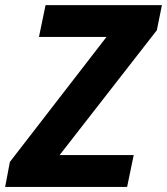

<svg xmlns="http://www.w3.org/2000/svg" viewBox="-50 -734 656 754"><path d="M-29.8 0 -11.2 -98.1 368.2 -588.9H103L128.9 -713.9H585.9L565.9 -615.2L184.1 -125H475.1L449.2 0Z"/></svg>

Font: Open Sans
Style: Bold Italic
Weight: 700
Italic angle: -12°
Designer: Monotype Design Team
Foundry: Monotype Imaging Inc.
Version: Version 3.003; ttfautohint (v1.8.4)